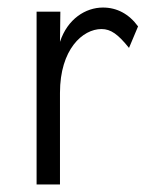

<svg xmlns="http://www.w3.org/2000/svg" viewBox="-20 -488 415 509"><path d="M77 1H139V-242C139 -357 199 -411 249 -411C274 -411 293 -397 322 -361L346 -418C322 -451 290 -468 253 -468C207 -468 159 -438 139 -377L140 -457H77Z"/></svg>

Font: Inconsolata Condensed
Style: Regular
Weight: 400
Width: 3
Monospace: yes
Designer: Raph Levien, Cyreal, Brenton Simpson
Foundry: Raph Levien, Cyreal, Google
Version: Version 3.100